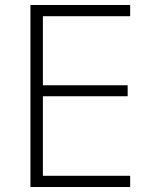

<svg xmlns="http://www.w3.org/2000/svg" viewBox="-20 -750 640 770"><path d="M102 0V-730H502V-685H152V-408H492V-364H152V-45H502V0Z"/></svg>

Font: M PLUS Code Latin Expanded Light
Style: Regular
Weight: 300
Width: 7
Designer: Coji Morishita
Foundry: UNDERFOREST DESIGN
Version: Version 1.002; ttfautohint (v1.8.3)